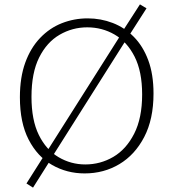

<svg xmlns="http://www.w3.org/2000/svg" viewBox="-20 -786 792 878"><path d="M620 -766 650 -748 570 -623 562 -612 218 -68 213 -58 131 72 101 53 184 -78 191 -88 535 -631 540 -642ZM367 7Q286 7 218.5 -31.5Q151 -70 111 -147.5Q71 -225 71 -341Q71 -432 95.5 -499.5Q120 -567 163.5 -612.5Q207 -658 263 -680Q319 -702 381 -702Q441 -702 495.5 -681Q550 -660 592 -617.5Q634 -575 658 -510.5Q682 -446 682 -358Q682 -241 639.5 -159.5Q597 -78 526 -35.5Q455 7 367 7ZM370 -34Q439 -34 498 -68.5Q557 -103 593.5 -174.5Q630 -246 630 -354Q630 -459 595.5 -527Q561 -595 504 -628Q447 -661 379 -661Q311 -661 252.5 -627Q194 -593 159 -523Q124 -453 124 -343Q124 -237 157.5 -169Q191 -101 247.5 -67.5Q304 -34 370 -34Z"/></svg>

Font: Bitter Thin Light
Style: Regular
Weight: 300
Version: Version 2.002